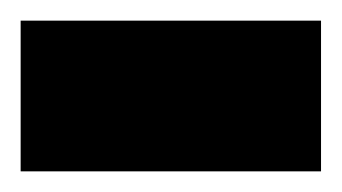

<svg xmlns="http://www.w3.org/2000/svg" viewBox="-20 -166 331 186"><path d="M0 0V-146H291V0Z"/></svg>

Font: Mada
Style: Bold
Weight: 700
Designer: Khaled Hosny
Version: Version 1.5